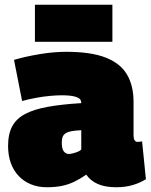

<svg xmlns="http://www.w3.org/2000/svg" viewBox="-20 -778 636 808"><path d="M14 -164Q14 -214 31.5 -246.5Q49 -279 86 -298.5Q123 -318 181.5 -328.5Q240 -339 322 -344V-346Q322 -363 300.5 -370Q279 -377 241 -377Q219 -377 191 -374.5Q163 -372 133 -366.5Q103 -361 73 -353L39 -526Q86 -540 146 -550Q206 -560 258 -560Q362 -560 424 -536Q486 -512 514 -465Q542 -418 542 -349V-212Q542 -193 547 -187Q552 -181 558 -181Q563 -181 568.5 -181.5Q574 -182 578 -183L594 -24Q571 -9 539.5 0.5Q508 10 469 10Q423 10 392 -3.5Q361 -17 343 -43Q317 -25 292 -13Q267 -1 239.5 4.5Q212 10 177 10Q141 10 111 -2Q81 -14 59 -37Q37 -60 25.5 -92Q14 -124 14 -164ZM240 -177Q240 -152 248.5 -141Q257 -130 270 -130Q276 -130 286 -132.5Q296 -135 306.5 -139Q317 -143 322 -149V-230Q297 -229 281 -226Q265 -223 256 -217Q247 -211 243.5 -201.5Q240 -192 240 -177ZM127 -602V-758H453V-602Z"/></svg>

Font: Georama ExtraCondensed Thin Black
Style: Regular
Weight: 900
Version: Version 1.001